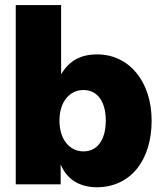

<svg xmlns="http://www.w3.org/2000/svg" viewBox="-20 -748 659 779"><path d="M372.6 11.7C507.8 11.7 595.2 -95.2 595.2 -258.8C595.2 -416.5 504.4 -527.3 374.5 -527.3C307.6 -527.3 261.2 -502 228.5 -447.3H228V-727.5H43.9V0H226.1V-80.1H226.6C251.5 -19.5 304.2 11.7 372.6 11.7ZM318.8 -133.8C261.7 -133.8 221.2 -183.1 221.2 -258.8C221.2 -334 261.7 -382.8 318.8 -382.8C376 -382.8 409.2 -335 409.2 -258.8C409.2 -182.1 376 -133.8 318.8 -133.8Z"/></svg>

Font: Raveo Display Display ExtraBold
Style: Regular
Weight: 800
Designer: Jakub Foglar, Rasmus Andersson (Inter)
Foundry: Jakubfoglar.com
Version: Version 1.100;Glyphs 3.2.3 (3260)